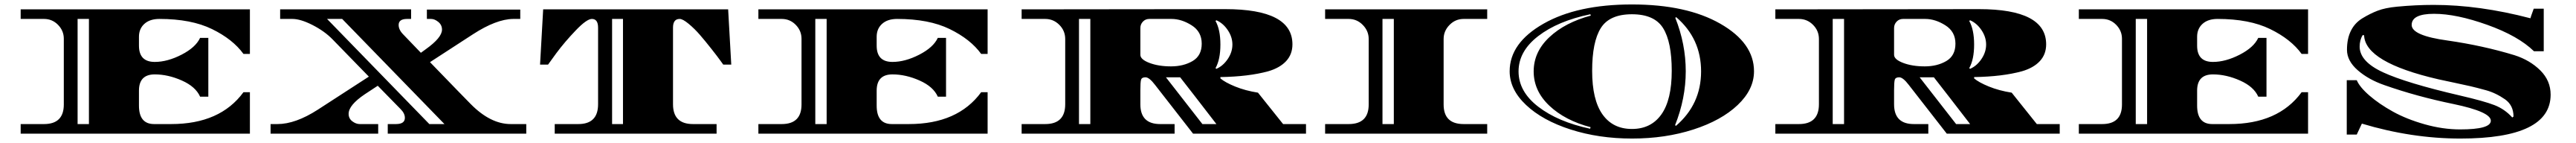

<svg xmlns="http://www.w3.org/2000/svg" viewBox="-20 -600 11586 642"><path d="M697 -515Q654 -515 629.5 -493Q605 -471 605 -435V-395Q605 -322 676 -322Q733 -322 796.5 -354.5Q860 -387 880 -430H917V-166H880Q860 -211 798 -238.5Q736 -266 676 -266Q605 -266 605 -193V-126Q605 -43 673 -43H750Q970 -43 1075 -186H1104V0H73V-43H178Q267 -43 267 -131V-426Q267 -462 241 -488.5Q215 -515 178 -515H73V-558H1104V-358H1075Q1027 -424 933.5 -469.5Q840 -515 697 -515ZM329 -43H380V-515H329Z M2277 -43H2347V0H1724V-43H1761Q1801 -43 1801 -71Q1801 -91 1782 -110L1679 -215L1621 -177Q1548 -128 1548 -89Q1548 -68 1564.5 -55.5Q1581 -43 1598 -43H1681V0H1197V-43H1228Q1309 -43 1410 -108L1639 -256L1476 -423Q1440 -460 1386 -487.5Q1332 -515 1295 -515H1240V-558H1829V-515H1811Q1773 -515 1773 -488Q1773 -466 1794 -445L1873 -363L1895 -379Q1968 -431 1968 -467Q1968 -488 1951.5 -501.5Q1935 -515 1919 -515H1900V-557H2320V-515H2288Q2212 -514 2107 -446L1914 -321Q2069 -161 2097 -133Q2186 -43 2277 -43ZM1451 -515 1911 -43H1979L1519 -515Z M3037 -515Q3007 -515 3007 -476V-132Q3007 -43 3097 -43H3203V0H2475V-43H2581Q2670 -43 2670 -132V-476Q2670 -515 2642 -515Q2619 -515 2569.5 -463.5Q2520 -412 2482 -361L2445 -310H2409L2423 -558H3255L3269 -310H3233Q3227 -318 3217 -332Q3207 -346 3179 -381.5Q3151 -417 3127.5 -444Q3104 -471 3077.5 -493Q3051 -515 3037 -515ZM2782 -43V-515H2733V-43Z M4015 -515Q3972 -515 3947.5 -493Q3923 -471 3923 -435V-395Q3923 -322 3994 -322Q4051 -322 4114.5 -354.5Q4178 -387 4198 -430H4235V-166H4198Q4178 -211 4116 -238.5Q4054 -266 3994 -266Q3923 -266 3923 -193V-126Q3923 -43 3991 -43H4068Q4288 -43 4393 -186H4422V0H3391V-43H3496Q3585 -43 3585 -131V-426Q3585 -462 3559 -488.5Q3533 -515 3496 -515H3391V-558H4422V-358H4393Q4345 -424 4251.5 -469.5Q4158 -515 4015 -515ZM3647 -43H3698V-515H3647Z M5854 -43V0H5346L5175 -219Q5149 -253 5132 -253Q5115 -253 5112 -241.5Q5109 -230 5109 -195V-132Q5109 -43 5198 -43H5263V0H4575V-43H4681Q4771 -43 4771 -132V-425Q4771 -462 4744.5 -488.5Q4718 -515 4681 -515H4575V-558Q5345 -559 5491 -559Q5793 -559 5793 -401Q5793 -356 5764.5 -325.5Q5736 -295 5684 -280Q5596 -256 5469 -254V-248Q5490 -230 5535.5 -211.5Q5581 -193 5638 -184L5751 -43ZM4833 -43H4884V-515H4833ZM5109 -474V-354Q5109 -333 5150 -317.5Q5191 -302 5247 -302Q5303 -302 5344 -326Q5385 -350 5385 -404Q5385 -458 5339.5 -486.5Q5294 -515 5249 -515H5149Q5132 -515 5120.5 -503Q5109 -491 5109 -474ZM5224 -253 5388 -43H5451Q5343 -183 5288 -253ZM5451 -509 5447 -506Q5469 -467 5469 -400Q5469 -333 5447 -294L5451 -291Q5481 -304 5502 -335Q5523 -366 5523 -400Q5523 -434 5502 -465Q5481 -496 5451 -509Z M6473 -425V-131Q6473 -43 6563 -43H6669V0H5940V-43H6046Q6136 -43 6136 -131V-425Q6136 -461 6109.5 -488Q6083 -515 6046 -515H5940V-558H6669V-515H6563Q6526 -515 6499.5 -488Q6473 -461 6473 -425ZM6249 -43V-515H6198V-43Z M7869 -280Q7869 -198 7795.5 -128.5Q7722 -59 7596 -18.5Q7470 22 7320.5 22Q7171 22 7044.5 -18.5Q6918 -59 6844 -128.5Q6770 -198 6770 -280Q6770 -407 6922 -493.5Q7074 -580 7320 -580Q7566 -580 7717.5 -493.5Q7869 -407 7869 -280ZM7460 -474Q7421 -536 7320 -536Q7219 -536 7180 -474Q7141 -412 7141 -282Q7141 -152 7187.5 -86.5Q7234 -21 7320 -21Q7406 -21 7452.5 -86.5Q7499 -152 7499 -282Q7499 -412 7460 -474ZM7135 -530 7133 -536Q6987 -506 6898.5 -438Q6810 -370 6810 -279.5Q6810 -189 6898.5 -121Q6987 -53 7132 -22L7134 -29Q7019 -59 6948.5 -125.5Q6878 -192 6878 -279.5Q6878 -367 6948.5 -433Q7019 -499 7135 -530ZM7515 -520Q7562 -402 7562 -280Q7562 -158 7514 -38L7518 -35Q7631 -132 7631 -279.5Q7631 -427 7519 -523Z M9244 -43V0H8736L8565 -219Q8539 -253 8522 -253Q8505 -253 8502 -241.5Q8499 -230 8499 -195V-132Q8499 -43 8588 -43H8653V0H7965V-43H8071Q8161 -43 8161 -132V-425Q8161 -462 8134.5 -488.5Q8108 -515 8071 -515H7965V-558Q8735 -559 8881 -559Q9183 -559 9183 -401Q9183 -356 9154.5 -325.5Q9126 -295 9074 -280Q8986 -256 8859 -254V-248Q8880 -230 8925.5 -211.5Q8971 -193 9028 -184L9141 -43ZM8223 -43H8274V-515H8223ZM8499 -474V-354Q8499 -333 8540 -317.5Q8581 -302 8637 -302Q8693 -302 8734 -326Q8775 -350 8775 -404Q8775 -458 8729.5 -486.5Q8684 -515 8639 -515H8539Q8522 -515 8510.5 -503Q8499 -491 8499 -474ZM8614 -253 8778 -43H8841Q8733 -183 8678 -253ZM8841 -509 8837 -506Q8859 -467 8859 -400Q8859 -333 8837 -294L8841 -291Q8871 -304 8892 -335Q8913 -366 8913 -400Q8913 -434 8892 -465Q8871 -496 8841 -509Z M9954 -515Q9911 -515 9886.5 -493Q9862 -471 9862 -435V-395Q9862 -322 9933 -322Q9990 -322 10053.5 -354.5Q10117 -387 10137 -430H10174V-166H10137Q10117 -211 10055 -238.5Q9993 -266 9933 -266Q9862 -266 9862 -193V-126Q9862 -43 9930 -43H10007Q10227 -43 10332 -186H10361V0H9330V-43H9435Q9524 -43 9524 -131V-426Q9524 -462 9498 -488.5Q9472 -515 9435 -515H9330V-558H10361V-358H10332Q10284 -424 10190.5 -469.5Q10097 -515 9954 -515ZM9586 -43H9637V-515H9586Z M10761 -570Q10845 -578 10926 -578Q11131 -578 11361 -518Q11362 -523 11376 -561H11421V-370H11377Q11306 -439 11167 -488.5Q11028 -538 10927.5 -538Q10827 -538 10827 -488Q10827 -440 10989 -418Q11149 -395 11290 -352Q11359 -330 11405.5 -284Q11452 -238 11452 -175Q11452 22 11046 22Q10827 22 10603 -45L10580 4H10535V-240H10580Q10593 -209 10637 -171Q10681 -133 10742.5 -99Q10804 -65 10885.5 -42Q10967 -19 11045 -19Q11183 -19 11183 -58Q11183 -98 11015 -133Q10849 -167 10704 -218Q10632 -243 10584 -285Q10536 -327 10536 -376.5Q10536 -426 10553.5 -461.5Q10571 -497 10605.5 -518Q10640 -539 10674 -552Q10708 -565 10761 -570ZM10593 -391Q10593 -324 10698 -275.5Q10803 -227 11045 -171Q11153 -146 11199.5 -128Q11246 -110 11280 -72Q11280 -74 11282.5 -75Q11285 -76 11285 -77Q11285 -127 11247 -154Q11205 -183 11161 -195Q11117 -207 11091 -213Q11065 -219 11019.5 -228.5Q10974 -238 10947 -244Q10617 -320 10613 -442H10606Q10593 -419 10593 -391Z"/></svg>

Font: Diplomata SC
Style: Regular
Weight: 400
Width: 7
Designer: Eduardo Rodriguez Tunni
Foundry: Eduardo Rodriguez Tunni
Version: Version 1.001